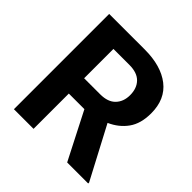

<svg xmlns="http://www.w3.org/2000/svg" viewBox="-186 -862 1013 1013"><g transform="rotate(45 320.5 -355.5)"><path d="M460.9 0 326.2 -263.2H210V0H63.5V-710.9H328.6Q450.7 -710.9 521 -656.2Q591.3 -601.6 591.3 -496.6Q591.3 -419.9 556.9 -372.1Q522.5 -324.2 463.9 -298.3L617.7 -6.8V0ZM328.6 -596.2H210V-377.4H329.6Q387.2 -377.4 416 -407.5Q444.8 -437.5 444.8 -485.8Q444.8 -536.6 416 -566.4Q387.2 -596.2 328.6 -596.2Z"/></g></svg>

Font: Vazirmatn RD UI FD
Style: Bold
Weight: 700
Designer: Saber Rastikerdar
Foundry: Saber Rastikerdar
Version: Version 33.003